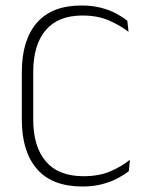

<svg xmlns="http://www.w3.org/2000/svg" viewBox="-20 -669 541 699"><path d="M280 10Q170 10 114.8 -53.5Q59.5 -117 59.5 -232.5V-407Q59.5 -523 114.2 -586Q169 -649 276.5 -649Q315.5 -649 347.5 -640.8Q379.5 -632.5 403.5 -619.5Q427.5 -606.5 443.5 -593.5L448 -553Q418 -576.5 376.8 -594.5Q335.5 -612.5 280 -612.5Q191.5 -612.5 146.2 -559Q101 -505.5 101 -407V-233.5Q101 -135 147 -81.2Q193 -27.5 284.5 -27.5Q340 -27.5 381.2 -45Q422.5 -62.5 453 -87.5L449 -46Q433 -33 408.5 -20Q384 -7 351.8 1.5Q319.5 10 280 10Z"/></svg>

Font: Anek Gujarati Medium ExtraLight
Style: Regular
Weight: 250
Version: Version 1.003